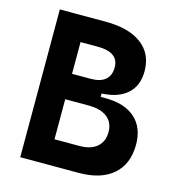

<svg xmlns="http://www.w3.org/2000/svg" viewBox="-104 -782 794 870"><g transform="rotate(15 293.0 -346.5)"><path d="M191.9 0V-118.7H315.4Q368.3 -118.7 397.5 -143.6Q426.8 -168.5 426.8 -213.4Q426.8 -257.8 396 -282.2Q365.2 -306.6 308.6 -306.6H193.8L182.1 -358.4H373.5Q463.9 -358.4 512.9 -314.5Q562 -270.6 562 -190.4Q562 -99.6 505.2 -49.8Q448.3 0 343.8 0ZM69.8 0V-693.4H198.7V0ZM158.7 -340.8V-388.7H351.1V-340.8ZM191.9 -374V-425.8H286.1Q331.5 -425.8 354.7 -445.6Q377.9 -465.3 377.9 -503.9Q377.9 -539.1 353.3 -556.9Q328.6 -574.7 279.3 -574.7H193.8L182.1 -693.4H284.2Q393.6 -693.4 453.4 -648.7Q513.2 -604.1 513.2 -521.5Q513.2 -450.6 466.9 -412.3Q420.6 -374 335.4 -374Z"/></g></svg>

Font: Cascadia Mono
Style: Regular
Weight: 400
Monospace: yes
Designer: Aaron Bell
Foundry: Saja Typeworks
Version: Version 2404.023